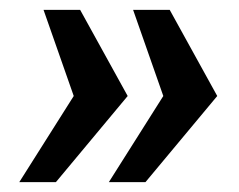

<svg xmlns="http://www.w3.org/2000/svg" viewBox="-20 -531 483 388"><path d="M93 -163H19L129 -337L68 -511H142L238 -337ZM274 -163H200L310 -337L249 -511H323L419 -337Z"/></svg>

Font: Chivo Black Italic
Style: Regular
Weight: 900
Italic angle: -8.05°
Designer: Hector Gatti
Foundry: Omnibus-Type
Version: Version 1.007